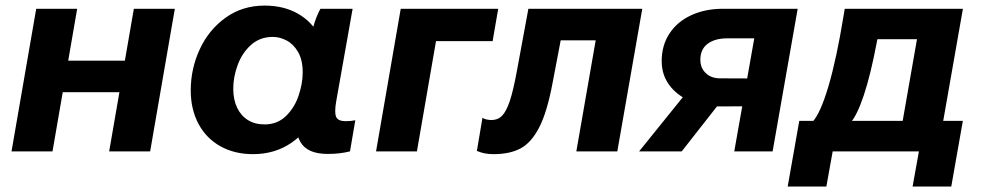

<svg xmlns="http://www.w3.org/2000/svg" viewBox="-20 -552 3576 700"><path d="M617.4 -520 527.4 0H378L468 -520ZM22 0 112 -520H261.4L171.4 0ZM145.2 -215.8 165 -330.8H497.4L477 -215.8Z M1065.2 -166.6 1084.4 -165.2 1116.2 -430.8Q1118.4 -438.8 1121.2 -450.2Q1131.2 -489 1148.2 -520H1265.6L1205.8 -182.8Q1198.6 -141.4 1205.6 -125.8Q1212.6 -110.2 1240.2 -110.2Q1259.6 -110.2 1275.4 -113.6L1256 -0.2Q1220 9.2 1174.8 9.2Q1100 9.2 1075.1 -34.6Q1050.2 -78.4 1065.2 -166.6ZM1171.8 -302.2Q1171.8 -219 1138.6 -147.3Q1105.4 -75.6 1044.4 -32.8Q983.4 10 902.6 10Q834.6 10 783.1 -19Q731.6 -48 703.5 -100.8Q675.4 -153.6 675.4 -222.2Q675.4 -301.8 708.5 -372.9Q741.6 -444 802.9 -487.8Q864.2 -531.6 944.4 -531.6Q1014.4 -531.6 1065.9 -502.3Q1117.4 -473 1144.6 -420.7Q1171.8 -368.4 1171.8 -302.2ZM830.4 -228.8Q830.4 -189.2 844.3 -159.7Q858.2 -130.2 883.8 -114.3Q909.4 -98.4 944.6 -98.4Q990.8 -98.4 1022.1 -128.5Q1053.4 -158.6 1068.5 -202.9Q1083.6 -247.2 1083.6 -288.4Q1083.6 -333.2 1067 -362Q1050.4 -390.8 1025.5 -404.1Q1000.6 -417.4 974.8 -417.4Q927.4 -417.4 894.9 -388Q862.4 -358.6 846.4 -314.8Q830.4 -271 830.4 -228.8Z M1441 -520H1796.4L1776 -402H1569.6L1500 0H1351Z M1718.6 -1.8 1739 -122.6Q1744.4 -118.6 1753.6 -116.5Q1762.8 -114.4 1772 -114.4Q1795.2 -114.4 1810.5 -130Q1825.8 -145.6 1838.6 -183.6Q1851.4 -221.6 1864.6 -294L1906.4 -520H2321.6L2230.6 0H2081.2L2151.8 -405H2024.2L1994.4 -248.6Q1974.8 -144.2 1946.2 -88.2Q1917.6 -32.2 1878.2 -11.1Q1838.8 10 1779.6 10Q1761.4 10 1746.9 7.1Q1732.4 4.2 1718.6 -1.8Z M2735.2 -442 2761.2 -412.2H2631Q2586.6 -412.2 2560 -392.4Q2533.4 -372.6 2533.4 -334Q2533.4 -304.2 2553.3 -285.3Q2573.2 -266.4 2605.6 -266.4L2756.2 -265.8L2738.8 -164.6L2601.2 -164Q2542.8 -163.4 2495.1 -184.1Q2447.4 -204.8 2419.9 -242.2Q2392.4 -279.6 2392.4 -329.2Q2392.4 -386.6 2420.8 -429.8Q2449.2 -473 2500 -496.5Q2550.8 -520 2615.8 -520H2888.2L2796.8 0H2657ZM2493.6 -227.6 2604.6 -177.6 2465.4 0H2310Z M3323.2 -409.2H3178.8L3176.2 -395.8Q3154.2 -279.4 3129.3 -204.8Q3104.4 -130.2 3080 -104L2940.4 -105.4Q2970.8 -137 3000.4 -237.5Q3030 -338 3055.4 -493.8L3059.8 -520H3490.6L3414.6 -87.4H3266.8ZM2894 -111.4H3490.4L3448.2 128H3307.2L3330.2 0H3015.8L2992.8 128H2851.8Z"/></svg>

Font: Fixel Italic Variable 20240409 Display Thin
Style: Italic
Weight: 100
Italic angle: -10°
Designer: AlfaBravo + MacPaw
Foundry: Kyrylo Tkachov, Marchela Mozhyna, Serhii Makarenko, Maria Weinstein, Zakhar Kryvoshyya
Version: Version 1.211;Glyphs 3.2 (3225)